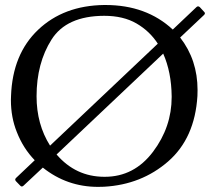

<svg xmlns="http://www.w3.org/2000/svg" viewBox="-20 -726 835 764"><path d="M394.5 -663.1Q244.6 -662.6 185.1 -568.6Q125.5 -474.6 125.5 -342.8Q125.5 -231.4 179.2 -146.5L607.9 -552.2Q575.7 -602.1 523.2 -632.6Q470.7 -663.1 394.5 -663.1ZM629.4 -512.7 205.1 -111.3Q281.2 -22.9 394.5 -22.5H397Q513.7 -22.5 588.9 -122.1Q663.1 -220.7 663.1 -339.8V-342.8Q662.1 -439 629.4 -512.7ZM792 -666.5 696.8 -576.7Q766.1 -487.8 766.1 -367.7Q766.1 -356 765.6 -344.2Q755.4 -176.3 649.2 -83.7Q543 8.8 393.6 17.1Q381.8 17.6 370.1 17.6Q246.6 17.6 150.4 -59.1L73.2 13.2Q69.8 16.1 66.9 16.1Q63.5 16.1 60.5 12.7L43.5 -4.9Q40.5 -8.3 40.5 -11.2Q40.5 -14.6 43.5 -17.6L118.2 -88.4Q72.3 -135.7 46.9 -200.7Q23.4 -258.8 23.4 -328.1Q23.4 -335.9 23.9 -344.2Q29.8 -510.7 131.6 -607.4Q233.4 -704.1 394.5 -706.1H399.4Q562.5 -706.1 667.5 -608.4L762.2 -698.2Q765.1 -700.7 768.1 -700.7Q771.5 -700.7 774.9 -697.8L792 -679.2Q795.4 -676.3 795.4 -672.9Q795.4 -669.9 792 -666.5Z"/></svg>

Font: Caudex
Style: Regular
Weight: 400
Version: Version 1.01